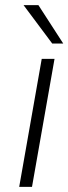

<svg xmlns="http://www.w3.org/2000/svg" viewBox="-20 -730 267 750"><path d="M72 -710H130L227 -560H184ZM143 -500H193L105 0H55Z"/></svg>

Font: Overused Grotesk Light
Style: Italic
Weight: 300
Italic angle: -10°
Version: Version 0.003